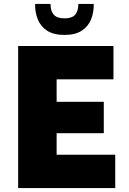

<svg xmlns="http://www.w3.org/2000/svg" viewBox="-20 -953 653 973"><path d="M72 0V-720H267V0ZM176 0V-169H564V0ZM176 -278V-437H506V-278ZM176 -551V-720H555V-551ZM307 -776Q251 -776 218 -798Q185 -820 171 -856Q157 -892 158 -933H236Q236 -897 252.5 -878.5Q269 -860 307 -860Q345 -860 361 -878.5Q377 -897 377 -933H455Q456 -892 442 -856Q428 -820 395 -798Q362 -776 307 -776Z"/></svg>

Font: Kufam ExtraBold
Style: Regular
Weight: 800
Designer: Wael Morcos, Artur Schmal
Foundry: Original Type
Version: Version 1.300; ttfautohint (v1.8.3)